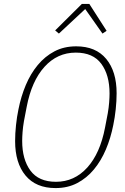

<svg xmlns="http://www.w3.org/2000/svg" viewBox="-20 -946 639 978"><path d="M263 12Q163 12 110 -52Q57 -116 57 -227Q57 -266 61.5 -308.5Q66 -351 74 -389Q87 -455 111.5 -513Q136 -571 172.5 -615Q209 -659 257.5 -684.5Q306 -710 368 -710Q468 -710 521 -646Q574 -582 574 -471Q574 -432 569.5 -389.5Q565 -347 557 -309Q544 -243 519.5 -185Q495 -127 458.5 -83Q422 -39 373.5 -13.5Q325 12 263 12ZM265 -20Q359 -20 424.5 -92.5Q490 -165 515 -296L529 -369Q534 -398 536 -424Q538 -450 538 -470Q538 -564 496 -621Q454 -678 366 -678Q272 -678 206.5 -605.5Q141 -533 116 -402L102 -329Q97 -300 95 -274Q93 -248 93 -228Q93 -134 135 -77Q177 -20 265 -20ZM435 -926 523 -789 502 -775 414 -900 280 -775 261 -791 397 -926Z"/></svg>

Font: IBM Plex Sans Cond ExtLt
Style: Italic
Weight: 200
Width: 3
Italic angle: -11°
Designer: Mike Abbink, Paul van der Laan, Pieter van Rosmalen
Foundry: Bold Monday
Version: Version 1.3